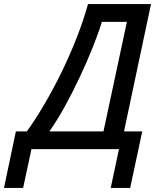

<svg xmlns="http://www.w3.org/2000/svg" viewBox="-106 -734 778 945"><path d="M-86.4 190.9 -27.8 -87.4H26.4Q69.8 -147.9 114 -223.4Q158.2 -298.8 198.5 -381.8Q238.8 -464.8 272 -549.6Q305.2 -634.3 327.1 -713.9H637.2L504.4 -87.4H594.2L534.7 190.9H439L479.5 0H48.8L7.8 190.9ZM137.2 -87.4H403.3L518.6 -626.5H395.5Q377.9 -569.3 349.6 -498.8Q321.3 -428.2 286.1 -353.5Q251 -278.8 212.9 -209.7Q174.8 -140.6 137.2 -87.4Z"/></svg>

Font: Open Sans Medium
Style: Italic
Weight: 500
Italic angle: -12°
Designer: Monotype Design Team
Foundry: Monotype Imaging Inc.
Version: Version 3.000